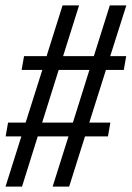

<svg xmlns="http://www.w3.org/2000/svg" viewBox="-24 -695 490 715"><path d="M172 0 231 -187H116.5L58 0H-3.5L55.5 -187H-3L6 -238.5H71.5L133.5 -434.5H56.5L65.5 -486H149.5L209 -675H270.5L211 -486H325.5L385 -675H446.5L386.5 -486H446L437 -434.5H370.5L308.5 -238.5H387L378 -187H292.5L233.5 0ZM133 -238.5H247.5L309 -434.5H194.5Z"/></svg>

Font: Anybody Condensed Regular
Style: Italic
Weight: 400
Width: 3
Italic angle: -10°
Designer: Tyler Finck
Foundry: Etcetera Type Company
Version: Version 1.010; ttfautohint (v1.8.3) -l 8 -r 50 -G 200 -x 14 